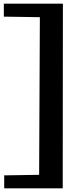

<svg xmlns="http://www.w3.org/2000/svg" viewBox="-20 -775 426 1050"><path d="M1 0ZM194 181 198 -681 1 -684V-755H324L323 255H3V184Z"/></svg>

Font: Sumana
Style: Bold
Weight: 700
Designer: Cyreal, Alexei Vanyashin (Devanagari), Olga Karpushina (Latin)
Foundry: Cyreal
Version: Version 1.015;PS 001.015;hotconv 1.0.70;makeotf.lib2.5.58329